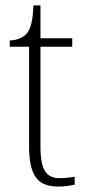

<svg xmlns="http://www.w3.org/2000/svg" viewBox="-20 -677 319 707"><path d="M196 10C215 10 237 7 255 3V-26C235 -23 221 -21 200 -21C151 -21 129 -50 129 -137V-505H246V-536H129V-657H103C101 -600 93 -569 77 -552C64 -538 43 -529 16 -528V-505H87V-142C87 -29 118 10 196 10Z"/></svg>

Font: Noto Serif Myanmar SemiCondensed ExtraLight
Style: Regular
Weight: 200
Width: 4
Designer: Ben Mitchell and the Monotype Design Team
Foundry: Monotype Imaging Inc.
Version: Version 2.106